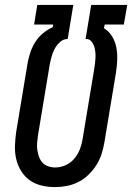

<svg xmlns="http://www.w3.org/2000/svg" viewBox="-20 -755 540 783"><path d="M203 8Q176 8 149 1.5Q122 -5 101 -20Q80 -35 66 -58Q52 -81 46 -107Q40 -133 41 -161Q42 -189 46 -217L93 -500Q97 -522 104.5 -543.5Q112 -565 124.5 -584.5Q137 -604 155.5 -619.5Q174 -635 195 -644L197 -655H119L132 -735H279L256 -596Q238 -596 224 -583Q210 -570 202 -554Q194 -538 189.5 -521Q185 -504 182 -487L135 -204Q133 -189 131.5 -174Q130 -159 132 -144.5Q134 -130 139 -116Q144 -102 153 -92Q162 -82 176 -77Q190 -72 205 -72Q227 -72 248 -81.5Q269 -91 283.5 -108.5Q298 -126 306 -147Q314 -168 317 -189L364 -472Q366 -484 367.5 -496.5Q369 -509 369.5 -521Q370 -533 368.5 -545Q367 -557 363.5 -567.5Q360 -578 352 -587Q344 -596 332 -596H329L352 -735H499L485 -655H407L404 -640Q425 -627 437.5 -606Q450 -585 454.5 -561Q459 -537 458 -511Q457 -485 453 -459L406 -176Q402 -152 394.5 -128Q387 -104 373.5 -82.5Q360 -61 341 -42.5Q322 -24 299 -12.5Q276 -1 251.5 3.5Q227 8 203 8Z"/></svg>

Font: Iosevka Slab Medium
Style: Italic
Weight: 500
Italic angle: -9°
Monospace: yes
Designer: Belleve Invis
Foundry: Belleve Invis
Version: Version 11.1.0; ttfautohint (v1.8.3)